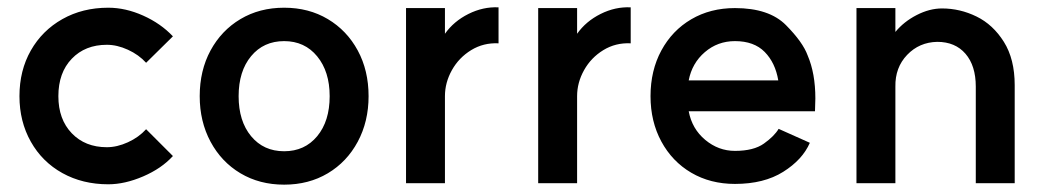

<svg xmlns="http://www.w3.org/2000/svg" viewBox="-20 -490 2847 523"><path d="M378 -138 451 -65Q420 -31 370 -9.5Q320 12 275 12Q205 12 150 -18.5Q95 -49 64 -104Q33 -159 33 -228Q33 -298 64 -352.5Q95 -407 150 -438Q205 -469 275 -469Q322 -469 370 -447.5Q418 -426 451 -391L378 -319Q358 -341 328.5 -354.5Q299 -368 271 -368Q212 -368 175.5 -330Q139 -292 139 -228Q139 -165 175.5 -127Q212 -89 271 -89Q299 -89 328.5 -102.5Q358 -116 378 -138Z M878 -228Q878 -295 844 -336.5Q810 -378 754 -378Q698 -378 664 -337Q630 -296 630 -228Q630 -160 664 -119Q698 -78 754 -78Q810 -78 844 -119Q878 -160 878 -228ZM984 -228Q984 -159 954.5 -104Q925 -49 873 -18Q821 13 754 13Q687 13 635 -18Q583 -49 553.5 -104Q524 -159 524 -228Q524 -298 553.5 -352.5Q583 -407 635 -438Q687 -469 754 -469Q821 -469 873 -438Q925 -407 954.5 -352.5Q984 -298 984 -228Z M1086 -468H1192V-398Q1216 -432 1256 -452Q1296 -472 1338 -470V-372Q1297 -374 1263.5 -353.5Q1230 -333 1211 -299Q1192 -265 1192 -228V9H1086Z M1446 -468H1552V-398Q1576 -432 1616 -452Q1656 -472 1698 -470V-372Q1657 -374 1623.5 -353.5Q1590 -333 1571 -299Q1552 -265 1552 -228V9H1446Z M1752 -228Q1752 -298 1781.5 -352.5Q1811 -407 1863 -437.5Q1915 -468 1982 -468Q2075 -468 2121 -421.5Q2167 -375 2180 -339Q2201 -290 2201 -222L2200 -187H1856Q1865 -139 1901 -109Q1937 -79 1982 -79Q2033 -79 2061 -99Q2089 -119 2101 -139L2186 -101Q2166 -55 2113.5 -22Q2061 11 1982 11Q1915 11 1863 -19.5Q1811 -50 1781.5 -104.5Q1752 -159 1752 -228ZM1982 -378Q1935 -378 1900 -348Q1865 -318 1856 -271H2100Q2092 -319 2063 -348.5Q2034 -378 1982 -378Z M2533 -376Q2484 -375 2451 -340.5Q2418 -306 2419 -254V9H2313V-468H2419V-403Q2442 -431 2477 -449Q2512 -467 2546 -467Q2595 -467 2640 -445Q2685 -423 2714.5 -376Q2744 -329 2744 -258V9H2638V-254Q2638 -311 2610 -343.5Q2582 -376 2533 -376Z"/></svg>

Font: SUITE
Style: Bold
Weight: 700
Designer: Sun
Foundry: Sun
Version: Version 2.040